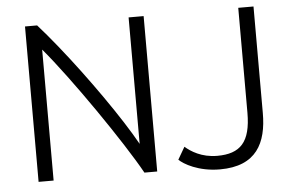

<svg xmlns="http://www.w3.org/2000/svg" viewBox="-50 -765 1296 853"><g transform="rotate(-5 598.0 -339.0)"><path d="M157 0V-584C275 -445 485 -139 562 0H619V-693H552V-129C535 -159 515 -193 491 -230C396 -378 253 -571 144 -693H90V0ZM717 -44C737 -24 802 15 898 15C1061 15 1109 -85 1109 -218V-693H1041V-225C1041 -94 994 -46 891 -46C821 -46 774 -77 749 -99Z"/></g></svg>

Font: Repo Light
Style: Regular
Weight: 300
Designer: Stefan Peev
Foundry: Context Ltd
Version: Version 001.502